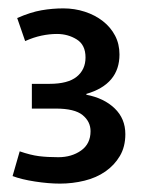

<svg xmlns="http://www.w3.org/2000/svg" viewBox="-20 -878 339 458"><path d="M21 -835Q53 -849 79 -853.5Q105 -858 131 -858Q158 -858 182.5 -850Q207 -842 225.5 -827.5Q244 -813 254.5 -793Q265 -773 265 -748Q265 -677 186 -654V-652Q228 -644 253.5 -619.5Q279 -595 279 -558Q279 -528 266 -506Q253 -484 231.5 -469Q210 -454 181.5 -447Q153 -440 123 -440Q96 -440 63.5 -445Q31 -450 10 -458L27 -517Q53 -508 73 -505.5Q93 -503 119 -503Q151 -503 173.5 -519Q196 -535 196 -565Q196 -588 177 -603.5Q158 -619 113 -619H56V-678H98Q142 -678 163 -695Q184 -712 184 -741Q184 -771 163 -784Q142 -797 116 -797Q98 -797 79 -793Q60 -789 40 -780Z"/></svg>

Font: Mukta Vaani Medium
Style: Regular
Weight: 500
Designer: Noopur Datye, Girish Dalvi, Yashodeep Gholap, Pallavi Karambelkar
Foundry: Ek Type
Version: Version 2.538;PS 1.000;hotconv 16.6.51;makeotf.lib2.5.65220;